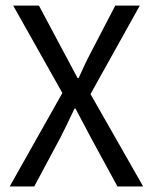

<svg xmlns="http://www.w3.org/2000/svg" viewBox="-20 -676 554 696"><path d="M15.1 0 206.1 -338.9 27.8 -655.8H121.1L210 -488.8Q218.8 -472.7 235.4 -441.4Q252 -410.2 261.2 -393.1H265.1Q290 -449.7 311 -488.8L397.9 -655.8H486.8L308.1 -335L499 0H405.8L310.1 -175.8Q300.3 -194.3 281 -230.7Q261.7 -267.1 253.9 -282.2H250Q213.4 -204.6 198.2 -175.8L104 0Z"/></svg>

Font: Source Sans Pro
Style: Regular
Weight: 400
Designer: Paul D. Hunt
Foundry: Adobe Systems Incorporated
Version: Version 3.006;hotconv 1.0.111;makeotfexe 2.5.65597